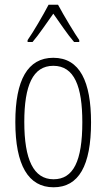

<svg xmlns="http://www.w3.org/2000/svg" viewBox="-20 -877 452 814"><path d="M226 -857H186C163 -813 121 -741 97 -707V-699H118C145 -730 180 -783 206 -819C234 -780 266 -731 294 -699H316V-707C299 -731 251 -810 226 -857ZM366 -358C366 -530 319 -632 206 -632C97 -632 45 -537 45 -360C45 -177 100 -83 207 -83C314 -83 366 -175 366 -358ZM83 -360C83 -514 119 -598 206 -598C296 -598 329 -509 329 -359C329 -194 291 -117 207 -117C122 -117 83 -201 83 -360Z"/></svg>

Font: Noto Sans Kannada UI ExtraCondensed ExtraLight
Style: Regular
Weight: 200
Width: 2
Designer: Jelle Bosma - Monotype Design Team
Foundry: Monotype Imaging Inc.
Version: Version 2.005